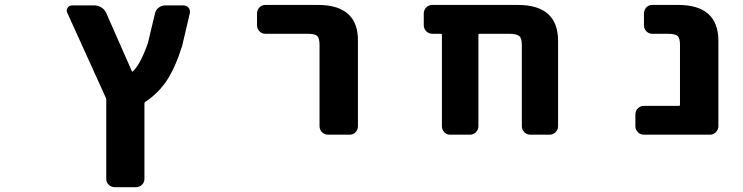

<svg xmlns="http://www.w3.org/2000/svg" viewBox="-20 -569 3040 786"><path d="M450.2 197.3Q435.5 197.3 425.3 187.5Q415 177.7 415 163.1V-160.2Q415 -165 413.1 -168.9L255.9 -515.6Q252.9 -520.5 252.9 -525.4Q252.9 -531.2 256.8 -537.1Q263.7 -546.9 275.4 -546.9H366.2Q381.8 -546.9 395 -538.6Q408.2 -530.3 415 -515.6L519.5 -278.3Q521.5 -273.4 524.4 -277.3Q556.6 -308.6 585.9 -394.5L614.3 -513.7Q617.2 -528.3 629.4 -537.6Q641.6 -546.9 656.2 -546.9H730.5Q743.2 -546.9 752 -537.1Q757.8 -529.3 757.8 -520.5Q757.8 -516.6 756.8 -513.7L725.6 -380.9Q698.2 -293 662.1 -238.3Q627 -186.5 575.2 -152.3Q571.3 -150.4 571.3 -145.5V163.1Q571.3 177.7 561 187.5Q550.8 197.3 537.1 197.3Z M1323.2 -17.6Q1308.6 -17.6 1298.3 -27.8Q1288.1 -38.1 1288.1 -52.7V-384.8Q1288.1 -413.1 1278.3 -421.9Q1268.6 -430.7 1239.3 -430.7H1066.4Q1051.8 -430.7 1042 -440.9Q1032.2 -451.2 1032.2 -465.8V-513.7Q1032.2 -528.3 1042 -538.6Q1051.8 -548.8 1066.4 -548.8H1282.2Q1368.2 -548.8 1409.2 -507.8Q1446.3 -470.7 1445.3 -400.4V-52.7Q1445.3 -38.1 1435.5 -27.8Q1425.8 -17.6 1411.1 -17.6Z M2151.4 -17.6Q2136.7 -17.6 2126.5 -27.8Q2116.2 -38.1 2116.2 -52.7V-384.8Q2116.2 -412.1 2106.4 -420.9Q2094.7 -430.7 2064.5 -430.7H1942.4Q1938.5 -430.7 1938.5 -426.8V-52.7Q1938.5 -38.1 1928.2 -27.8Q1918 -17.6 1903.3 -17.6H1823.2Q1808.6 -17.6 1798.8 -27.8Q1789.1 -38.1 1789.1 -52.7V-426.8Q1789.1 -430.7 1784.2 -430.7H1750Q1735.4 -430.7 1725.1 -440.9Q1714.8 -451.2 1714.8 -465.8V-513.7Q1714.8 -528.3 1725.1 -538.6Q1735.4 -548.8 1750 -548.8H2099.6Q2264.6 -548.8 2264.6 -401.4V-52.7Q2264.6 -38.1 2254.4 -27.8Q2244.1 -17.6 2229.5 -17.6Z M2616.2 -17.6Q2601.6 -17.6 2591.3 -27.8Q2581.1 -38.1 2581.1 -52.7V-100.6Q2581.1 -115.2 2591.3 -125.5Q2601.6 -135.7 2616.2 -135.7H2758.8Q2763.7 -135.7 2763.7 -139.6V-384.8Q2763.7 -413.1 2753.9 -421.9Q2743.2 -430.7 2712.9 -430.7H2650.4Q2635.7 -430.7 2626 -440.9Q2616.2 -451.2 2616.2 -465.8V-513.7Q2616.2 -528.3 2626 -538.6Q2635.7 -548.8 2650.4 -548.8H2755.9Q2920.9 -548.8 2920.9 -401.4V-52.7Q2920.9 -38.1 2910.6 -27.8Q2900.4 -17.6 2885.7 -17.6Z"/></svg>

Font: Rounded-L Mgen+ 1mn bold
Style: Bold
Weight: 700
Designer: [Source Han Sans]
Ryoko NISHIZUKA  (kana & ideographs); Paul D. Hunt (Latin, Greek & Cyrillic); Wenlong ZHANG  (bopomofo
Version: Version 1.059.20150602